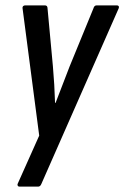

<svg xmlns="http://www.w3.org/2000/svg" viewBox="-20 -510 463 715"><path d="M52 185Q48 185 46 181.5Q44 178 46 174L126 -5L64 -479Q63 -484 66 -487Q69 -490 74 -490H147Q157 -490 157 -479L177 -263Q180 -229 182 -195Q184 -161 185 -127H187Q200 -160 213 -194.5Q226 -229 239 -262L328 -479Q331 -490 340 -490H415Q420 -490 422 -487Q424 -484 422 -479L134 175Q130 185 122 185Z"/></svg>

Font: Sofia Sans Condensed SemiBold
Style: Italic
Weight: 600
Italic angle: -9°
Version: Version 4.100